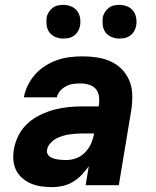

<svg xmlns="http://www.w3.org/2000/svg" viewBox="-20 -759 640 787"><path d="M195 8Q172 8 150 5Q128 2 108.5 -6Q89 -14 72.5 -28Q56 -42 46.5 -60.5Q37 -79 35 -101.5Q33 -124 37 -147Q42 -176 56 -204Q70 -232 93 -253Q116 -274 145 -288Q174 -302 202.5 -309.5Q231 -317 260.5 -320Q290 -323 319 -323H384L386 -331Q388 -348 385.5 -365.5Q383 -383 372 -395Q361 -407 344.5 -412Q328 -417 310 -417Q295 -417 280 -415Q265 -413 251.5 -406Q238 -399 227 -387Q216 -375 213 -360H78Q82 -385 94.5 -410Q107 -435 125 -455Q143 -475 167 -490Q191 -505 216.5 -513.5Q242 -522 267.5 -525Q293 -528 319 -528Q349 -528 378.5 -523.5Q408 -519 434 -507Q460 -495 479.5 -475Q499 -455 510 -429Q521 -403 522 -373Q523 -343 519 -313L467 0H331L344 -78Q331 -59 315 -42.5Q299 -26 279.5 -14Q260 -2 238 3Q216 8 195 8ZM251 -103Q272 -103 292.5 -110.5Q313 -118 329 -134.5Q345 -151 353.5 -171Q362 -191 366 -212H320Q306 -212 291.5 -211Q277 -210 263.5 -208Q250 -206 235.5 -201.5Q221 -197 208.5 -190Q196 -183 185.5 -171Q175 -159 173 -145Q171 -137 174.5 -129Q178 -121 184.5 -116.5Q191 -112 199 -109.5Q207 -107 216 -105.5Q225 -104 234 -103.5Q243 -103 251 -103ZM469 -601Q453 -601 438 -607Q423 -613 413.5 -625Q404 -637 401.5 -653.5Q399 -670 401 -687Q403 -698 409.5 -708.5Q416 -719 425.5 -726.5Q435 -734 446.5 -736.5Q458 -739 470 -739Q486 -739 501 -733Q516 -727 525.5 -715Q535 -703 538 -686.5Q541 -670 538 -653Q536 -642 530 -631.5Q524 -621 514 -613.5Q504 -606 492.5 -603.5Q481 -601 469 -601ZM239 -601Q223 -601 208 -607Q193 -613 183.5 -625Q174 -637 171.5 -653.5Q169 -670 171 -687Q173 -698 179.5 -708.5Q186 -719 195.5 -726.5Q205 -734 216.5 -736.5Q228 -739 240 -739Q256 -739 271 -733Q286 -727 295.5 -715Q305 -703 308 -686.5Q311 -670 308 -653Q306 -642 300 -631.5Q294 -621 284 -613.5Q274 -606 262.5 -603.5Q251 -601 239 -601Z"/></svg>

Font: Iosevka Aile Heavy Oblique
Style: Regular
Weight: 900
Italic angle: -9°
Designer: Belleve Invis
Foundry: Belleve Invis
Version: Version 31.1.0; ttfautohint (v1.8.4)